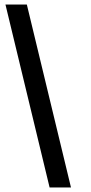

<svg xmlns="http://www.w3.org/2000/svg" viewBox="-20 -772 402 844"><path d="M4 -752H98L292 52H198Z"/></svg>

Font: Pathway Extreme
Style: Bold
Weight: 700
Designer: Eduardo Rodriguez Tunni
Foundry: Eduardo Rodriguez Tunni
Version: Version 1.001;gftools[0.9.26]